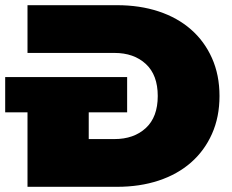

<svg xmlns="http://www.w3.org/2000/svg" viewBox="-29 -720 895 740"><path d="M313 -350V-184H412Q487 -184 533 -226.5Q579 -269 579 -350Q579 -431 533 -473.5Q487 -516 412 -516H77V-700H422Q510 -700 582.5 -676Q655 -652 707 -606.5Q759 -561 788 -496Q817 -431 817 -350Q817 -269 788 -204Q759 -139 707 -93.5Q655 -48 582.5 -24Q510 0 422 0H77V-350ZM-9 -287V-423H461V-287Z"/></svg>

Font: Montserrat-Alt1 Black
Style: Regular
Weight: 900
Designer: Differentunic
Foundry: Differentunic
Version: Version 7.222